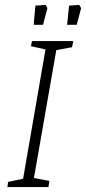

<svg xmlns="http://www.w3.org/2000/svg" viewBox="-20 -761 350 781"><path d="M209 -557 118 -37 181 -25 177 0H10L13 -21L74 -34L165 -560L106 -573L110 -594H278L273 -569ZM124 -738 166 -741 173 -728 155 -660H117ZM261 -738 302 -741 310 -728 292 -660H253Z"/></svg>

Font: Grenze ExtraLight
Style: Italic
Weight: 275
Italic angle: -10°
Designer: Renata Polastri
Foundry: Omnibus-Type
Version: Version 1.002; ttfautohint (v1.8)